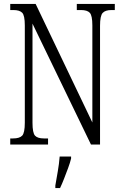

<svg xmlns="http://www.w3.org/2000/svg" viewBox="-20 -734 626 975"><path d="M32 0V-31H46Q79 -31 92.5 -45Q106 -59 106 -111V-605Q106 -656 92.5 -669.5Q79 -683 48 -683H32V-714H161L449 -112V-605Q449 -655 436 -669Q423 -683 391 -683H370V-714H563V-683H546Q515 -683 501.5 -668.5Q488 -654 488 -603V0H442L145 -614V-111Q145 -59 158 -45Q171 -31 203 -31H224V0ZM261 208Q267 173 273.5 136Q280 99 283 61H341V71Q336 92 326 119Q316 146 305.5 173Q295 200 285 221H261Z"/></svg>

Font: Noto Serif Tamil ExtraCondensed Light
Style: Regular
Weight: 300
Width: 2
Designer: Indian Type Foundry, Tom Grace, and the Monotype Design Team
Foundry: Monotype Imaging Inc.
Version: Version 2.004; ttfautohint (v1.8.4.7-5d5b)